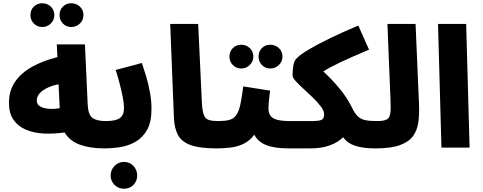

<svg xmlns="http://www.w3.org/2000/svg" viewBox="-20 -907 2966 1180"><path d="M418 -741Q387 -741 366.5 -762.5Q346 -784 346 -814Q346 -846 366.5 -866.5Q387 -887 418 -887Q449 -887 471 -866.5Q493 -846 493 -814Q493 -784 471 -762.5Q449 -741 418 -741ZM240 -741Q209 -741 188 -762.5Q167 -784 167 -814Q167 -846 188 -866.5Q209 -887 240 -887Q270 -887 292 -866.5Q314 -846 314 -814Q314 -784 292 -762.5Q270 -741 240 -741Z M621 5Q533 5 470.5 -18Q408 -41 377 -93Q308 -83 246.5 -86.5Q185 -90 137 -111Q89 -132 62 -172Q35 -212 35 -275Q35 -350 73 -405Q111 -460 178 -497Q245 -534 333 -556L329 -634H502L519 -264Q522 -202 548 -182.5Q574 -163 631 -163Q679 -163 700 -139Q721 -115 721 -81Q721 -43 696 -19Q671 5 621 5ZM206 -288Q206 -257 246.5 -244.5Q287 -232 347 -242L340 -389Q281 -378 243.5 -351Q206 -324 206 -288Z M742 253Q708 253 684 229.5Q660 206 660 172Q660 137 684 112.5Q708 88 742 88Q777 88 800 112.5Q823 137 823 172Q823 206 800 229.5Q777 253 742 253Z M621 5 631 -163Q692 -163 717 -181.5Q742 -200 742 -242Q742 -274 733.5 -315.5Q725 -357 713.5 -400Q702 -443 691 -477L852 -520Q864 -485 878 -438.5Q892 -392 901.5 -340Q911 -288 911 -236Q911 -157 884 -109Q857 -61 813.5 -36Q770 -11 719.5 -3Q669 5 621 5Z M1310 5Q1208 5 1152.5 -15Q1097 -35 1074.5 -76Q1052 -117 1049 -181L1026 -760H1198L1221 -271Q1224 -222 1233.5 -199Q1243 -176 1264 -169.5Q1285 -163 1320 -163Q1368 -163 1389 -139Q1410 -115 1410 -81Q1410 -43 1385 -19Q1360 5 1310 5Z M1641 -486Q1610 -486 1589.5 -507.5Q1569 -529 1569 -559Q1569 -591 1589.5 -611.5Q1610 -632 1641 -632Q1672 -632 1694 -611.5Q1716 -591 1716 -559Q1716 -529 1694 -507.5Q1672 -486 1641 -486ZM1463 -486Q1432 -486 1411 -507.5Q1390 -529 1390 -559Q1390 -591 1411 -611.5Q1432 -632 1463 -632Q1493 -632 1515 -611.5Q1537 -591 1537 -559Q1537 -529 1515 -507.5Q1493 -486 1463 -486Z M1310 5 1320 -163Q1362 -163 1388 -169.5Q1414 -176 1430.5 -197.5Q1447 -219 1456.5 -261.5Q1466 -304 1475 -376L1640 -350Q1638 -329 1634 -299.5Q1630 -270 1630 -241Q1630 -215 1641 -197.5Q1652 -180 1681 -171.5Q1710 -163 1765 -163Q1813 -163 1834 -139Q1855 -115 1855 -81Q1855 -43 1830 -19Q1805 5 1755 5Q1666 5 1615.5 -15.5Q1565 -36 1543 -79Q1514 -41 1476.5 -23Q1439 -5 1396.5 0Q1354 5 1310 5Z M1755 5 1765 -163H1906Q1935 -163 1953.5 -169.5Q1972 -176 1972 -204Q1972 -225 1952.5 -251.5Q1933 -278 1904 -306Q1875 -334 1846 -360.5Q1817 -387 1797.5 -408.5Q1778 -430 1778 -443Q1778 -481 1783.5 -507.5Q1789 -534 1799 -544Q1822 -570 1877 -602.5Q1932 -635 2010.5 -673Q2089 -711 2182 -750L2248 -602Q2137 -555 2072.5 -524.5Q2008 -494 1967 -468Q2014 -425 2062.5 -368Q2111 -311 2144 -244Q2161 -209 2179.5 -191.5Q2198 -174 2225.5 -168.5Q2253 -163 2297 -163Q2345 -163 2366 -139Q2387 -115 2387 -81Q2387 -43 2362 -19Q2337 5 2287 5Q2212 5 2163 -11Q2114 -27 2089 -64Q2056 -31 2005.5 -13Q1955 5 1886 5Z M2287 5 2297 -163Q2337 -163 2355.5 -172Q2374 -181 2378.5 -208.5Q2383 -236 2380 -292L2361 -760H2534L2555 -270Q2558 -209 2551.5 -158.5Q2545 -108 2519 -71.5Q2493 -35 2437.5 -15Q2382 5 2287 5Z M2693 0 2672 -760H2845L2866 0Z"/></svg>

Font: Noto Sans Arabic Blk
Style: Regular
Weight: 900
Designer: Monotype Design Team, Nadine Chahine, Nizar Qandah and Khaled Hosny
Foundry: Monotype Imaging Inc.
Version: Version 2.012; ttfautohint (v1.8.4.7-5d5b)